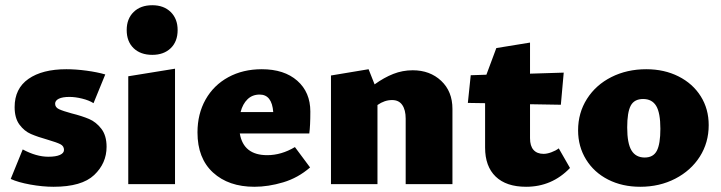

<svg xmlns="http://www.w3.org/2000/svg" viewBox="-20 -705 2760 735"><path d="M21 -20 67 -133Q119 -105 165 -105Q194 -105 209.5 -112Q225 -119 225 -131Q225 -146 211 -153Q197 -160 163 -170Q124 -181 98.5 -192Q73 -203 54.5 -228Q36 -253 36 -295Q36 -366 89 -403Q142 -440 234 -440Q270 -440 311 -434.5Q352 -429 383 -420L338 -310Q321 -321 294.5 -327.5Q268 -334 246 -334Q219 -334 205 -327Q191 -320 191 -308Q191 -294 206 -287Q221 -280 254 -271Q294 -261 321 -249.5Q348 -238 368 -212Q388 -186 388 -143Q388 -80 340.5 -35Q293 10 185 10Q143 10 96 1.5Q49 -7 21 -20Z M471 -413 650 -442V0H471ZM465 -590Q465 -633 491.5 -659Q518 -685 563 -685Q607 -685 633.5 -659Q660 -633 660 -590Q660 -546 633.5 -520.5Q607 -495 563 -495Q518 -495 491.5 -520.5Q465 -546 465 -590Z M1109 -142 1167 -64Q1121 -24 1064 -7Q1007 10 954 10Q855 10 795.5 -44.5Q736 -99 736 -198Q736 -269 767 -324Q798 -379 854 -409.5Q910 -440 982 -440Q1068 -440 1118 -396Q1168 -352 1168 -278Q1168 -223 1164 -194H898Q912 -111 1003 -111Q1057 -111 1109 -142ZM901 -276H1026Q1021 -343 974 -343Q946 -343 927.5 -325Q909 -307 901 -276Z M1712 -288V0H1533V-251Q1533 -284 1520 -303Q1507 -322 1481 -322Q1452 -322 1425 -303V0H1247V-416L1391 -440L1414 -382Q1450 -408 1485.5 -422Q1521 -436 1560 -436Q1626 -436 1669 -395.5Q1712 -355 1712 -288Z M2162 -62Q2093 10 1994 10Q1918 10 1877.5 -29Q1837 -68 1837 -140V-310L1771 -311L1782 -417L1842 -419L1880 -521L2009 -542V-423L2138 -427L2127 -304L2009 -306V-176Q2009 -146 2022.5 -131Q2036 -116 2061 -116Q2074 -116 2090.5 -122Q2107 -128 2119 -137Z M2193 -206Q2193 -273 2227 -326.5Q2261 -380 2320.5 -410Q2380 -440 2454 -440Q2523 -440 2577.5 -412.5Q2632 -385 2662.5 -336.5Q2693 -288 2693 -226Q2693 -159 2659 -105.5Q2625 -52 2565 -21Q2505 10 2431 10Q2362 10 2308 -17.5Q2254 -45 2223.5 -94.5Q2193 -144 2193 -206ZM2508 -212Q2508 -273 2492 -299.5Q2476 -326 2442 -326Q2408 -326 2394.5 -300.5Q2381 -275 2381 -217Q2381 -156 2397.5 -129Q2414 -102 2448 -102Q2481 -102 2494.5 -128Q2508 -154 2508 -212Z"/></svg>

Font: Ysabeau Heavy
Style: Regular
Weight: 800
Designer: Christian Thalmann (Catharsis Fonts)
Version: Version 0.003